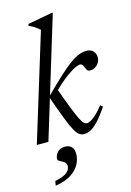

<svg xmlns="http://www.w3.org/2000/svg" viewBox="-142 -786 760 1111"><g transform="rotate(-15 238.0 -230.0)"><path d="M291 -715.5 73 0H3.5L199 -637.5Q190 -645.5 180.8 -652.5Q171.5 -659.5 160.5 -666Q149.5 -672.5 135 -678L138.5 -689L281.5 -715.5ZM145.5 -246 147.5 -253.5Q208.5 -314.5 250.8 -353.2Q293 -392 323.2 -413.5Q353.5 -435 376.8 -443.5Q400 -452 421.5 -452Q447 -452 461.2 -436.5Q475.5 -421 475.5 -399.5Q475.5 -381 466.5 -366.8Q457.5 -352.5 443.5 -344.5Q429.5 -336.5 412 -336.5Q402.5 -336.5 397.5 -342.5Q392.5 -348.5 387.5 -362Q382.5 -375 377.5 -380Q372.5 -385 365.5 -385Q353.5 -385 333 -375Q312.5 -365 287.2 -347Q262 -329 235.2 -305.2Q208.5 -281.5 184 -254L200.5 -284Q229 -204 247.8 -156.5Q266.5 -109 278.5 -85.5Q290.5 -62 299.5 -54.2Q308.5 -46.5 317.5 -46.5Q328 -46.5 343.5 -55.8Q359 -65 378 -83Q397 -101 417 -127.5L431 -115Q398.5 -67.5 373.2 -40.2Q348 -13 327.2 -1.5Q306.5 10 285.5 10Q270.5 10 257.8 2Q245 -6 230.5 -31.5Q216 -57 196 -108.2Q176 -159.5 145.5 -246ZM95.5 109.5Q95.5 90 111 70.8Q126.5 51.5 160 51.5Q181 51.5 195.8 65.2Q210.5 79 210.5 108Q210.5 141 193.5 171.8Q176.5 202.5 140.8 225Q105 247.5 48.5 256L52.5 229Q88.5 222 108.5 211.8Q128.5 201.5 136.8 188.5Q145 175.5 145 162Q145 147 132.8 138.5Q120.5 130 108 123.8Q95.5 117.5 95.5 109.5Z"/></g></svg>

Font: Newsreader 28pt
Style: Italic
Weight: 400
Italic angle: -17°
Version: Version 1.003